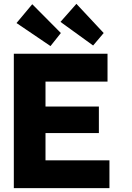

<svg xmlns="http://www.w3.org/2000/svg" viewBox="-20 -980 685 1000"><path d="M52 0V-700H540V-555H217V-425H495V-287H217V-145H550V0ZM465 -743 295 -866 378 -960 520 -808ZM148 -958 297 -808 243 -740 66 -860Z"/></svg>

Font: Our Lexend
Style: Bold
Weight: 700
Designer: Bonnie Shaver-Troup, Thomas Jockin
Foundry: Lexend
Version: Version 1.007